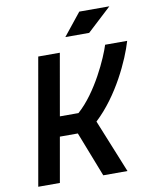

<svg xmlns="http://www.w3.org/2000/svg" viewBox="-96 -966 831 1038"><g transform="rotate(-10 319.5 -447.0)"><path d="M28.8 0H147.5L190.9 -246.6H289.6L385.7 0H518.6L399.9 -292.5C526.9 -410.2 609.9 -593.3 639.2 -693.4H518.1C497.6 -627 418.5 -447.8 312 -354.5H210L269.5 -693.4H150.9ZM313.5 -771.5H444.3L576.7 -894H411.6Z"/></g></svg>

Font: Cascadia Code SemiBold
Style: Italic
Weight: 600
Italic angle: -10°
Monospace: yes
Designer: Aaron Bell
Foundry: Saja Typeworks
Version: Version 2404.023